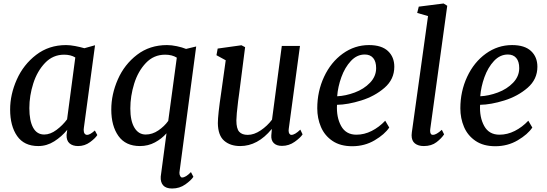

<svg xmlns="http://www.w3.org/2000/svg" viewBox="-20 -826 3133 1099"><path d="M459 -83Q459 -68 464.5 -61Q470 -54 479 -54Q495 -54 523 -79L537 -53Q526 -35 495.5 -12.5Q465 10 427 10Q396 10 378 -5.5Q360 -21 361 -54L365 -83Q333 -44 290.5 -17Q248 10 199 10Q118 10 78 -47.5Q38 -105 38 -199Q38 -285 76 -370.5Q114 -456 187 -512Q260 -568 358 -568Q381 -568 410 -562.5Q439 -557 463 -550L524 -567L460 -94Q459 -90 459 -83ZM347 -513Q283 -513 238 -466Q193 -419 170.5 -348.5Q148 -278 148 -207Q148 -135 169.5 -95.5Q191 -56 233 -56Q268 -56 303.5 -82.5Q339 -109 364 -143L411 -497Q385 -513 347 -513Z M1007 163Q1007 174 1011.5 182Q1016 190 1022 190Q1043 190 1073 159L1087 186Q1074 206 1041 229.5Q1008 253 965 253Q930 253 914 235Q898 217 900 185L933 -63Q906 -32 867 -11Q828 10 781 10Q699 10 658 -47.5Q617 -105 617 -199Q617 -286 654.5 -371.5Q692 -457 764.5 -512.5Q837 -568 936 -568Q962 -568 992.5 -561.5Q1023 -555 1045 -546L1103 -560L1008 154ZM925 -513Q860 -513 815 -465.5Q770 -418 748 -347Q726 -276 726 -205Q726 -134 749.5 -95Q773 -56 814 -56Q852 -56 886.5 -79.5Q921 -103 943 -134L992 -496Q965 -513 925 -513Z M1343 -247Q1333 -165 1333 -137Q1333 -90 1349 -72Q1365 -54 1398 -54Q1434 -54 1472 -79.5Q1510 -105 1537 -141L1593 -563H1697L1633 -90L1632 -79Q1632 -67 1636.5 -60.5Q1641 -54 1648 -54Q1668 -54 1699 -84L1712 -57Q1700 -38 1667 -14.5Q1634 9 1594 9Q1563 9 1547 -7Q1531 -23 1533 -52Q1533 -50 1536 -86L1535 -87Q1455 10 1355 10Q1298 10 1263 -20.5Q1228 -51 1227 -121Q1227 -168 1246 -295L1272 -481L1219 -510L1226 -548L1362 -567L1383 -556L1349 -291Z M1996 11Q1928 11 1883 -19.5Q1838 -50 1817 -99.5Q1796 -149 1796 -206Q1796 -303 1835 -386.5Q1874 -470 1942 -519Q2010 -568 2092 -568Q2164 -568 2200.5 -534Q2237 -500 2237 -444Q2237 -372 2181 -323.5Q2125 -275 2048 -251Q1971 -227 1909 -226Q1905 -155 1932.5 -105Q1960 -55 2020 -55Q2065 -55 2107.5 -76.5Q2150 -98 2185 -135L2208 -96Q2182 -57 2124.5 -23Q2067 11 1996 11ZM1910 -275Q1958 -277 2010.5 -296.5Q2063 -316 2098 -352.5Q2133 -389 2133 -436Q2133 -474 2116 -494Q2099 -514 2068 -514Q2023 -514 1988.5 -477Q1954 -440 1934 -384.5Q1914 -329 1910 -275Z M2442 -78Q2442 -54 2458 -54Q2477 -54 2509 -83L2522 -57Q2508 -35 2479 -12.5Q2450 10 2406 10Q2374 10 2355 -5Q2336 -20 2336 -52Q2336 -58 2337.5 -70Q2339 -82 2340 -87L2430 -734L2368 -752L2377 -788L2519 -806L2540 -793L2443 -89Q2442 -85 2442 -78Z M2815 11Q2747 11 2702 -19.5Q2657 -50 2636 -99.5Q2615 -149 2615 -206Q2615 -303 2654 -386.5Q2693 -470 2761 -519Q2829 -568 2911 -568Q2983 -568 3019.5 -534Q3056 -500 3056 -444Q3056 -372 3000 -323.5Q2944 -275 2867 -251Q2790 -227 2728 -226Q2724 -155 2751.5 -105Q2779 -55 2839 -55Q2884 -55 2926.5 -76.5Q2969 -98 3004 -135L3027 -96Q3001 -57 2943.5 -23Q2886 11 2815 11ZM2729 -275Q2777 -277 2829.5 -296.5Q2882 -316 2917 -352.5Q2952 -389 2952 -436Q2952 -474 2935 -494Q2918 -514 2887 -514Q2842 -514 2807.5 -477Q2773 -440 2753 -384.5Q2733 -329 2729 -275Z"/></svg>

Font: Koeln Type Serif
Style: Italic
Weight: 400
Italic angle: -8°
Designer: Eben Sorkin
Foundry: Eben Sorkin
Version: Version 2.002